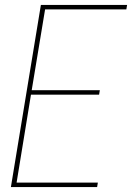

<svg xmlns="http://www.w3.org/2000/svg" viewBox="-20 -755 540 775"><path d="M24 0 145 -735H493L490 -717H162L108 -391H383L380 -373H105L47 -18H375L372 0Z"/></svg>

Font: Iosevka Curly Thin
Style: Italic
Weight: 100
Italic angle: -9°
Monospace: yes
Designer: Belleve Invis
Foundry: Belleve Invis
Version: Version 22.1.2; ttfautohint (v1.8.4)